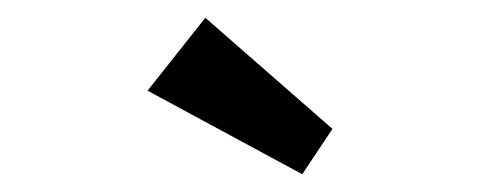

<svg xmlns="http://www.w3.org/2000/svg" viewBox="-20 -802 540 216"><path d="M354 -657 211 -782 146 -700 320 -606Z"/></svg>

Font: Lexend Peta
Style: Regular
Weight: 400
Designer: Bonnie Shaver-Troup, Thomas Jockin
Foundry: Lexend
Version: Version 1.007